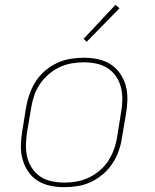

<svg xmlns="http://www.w3.org/2000/svg" viewBox="-20 -767 640 795"><path d="M246 8Q216 8 187.5 2Q159 -4 135.5 -19Q112 -34 96.5 -57Q81 -80 73.5 -107Q66 -134 66.5 -164Q67 -194 72 -223L88 -323Q93 -351 102.5 -378Q112 -405 128 -430Q144 -455 167 -474.5Q190 -494 217 -506.5Q244 -519 272 -523.5Q300 -528 327 -528Q357 -528 385.5 -522Q414 -516 437.5 -501Q461 -486 477 -463Q493 -440 500.5 -413Q508 -386 507.5 -356Q507 -326 502 -297L485 -197Q481 -169 471.5 -142Q462 -115 445.5 -90Q429 -65 406 -45.5Q383 -26 356.5 -13.5Q330 -1 301.5 3.5Q273 8 246 8ZM247 -11Q272 -11 297.5 -15.5Q323 -20 347.5 -31.5Q372 -43 393 -61Q414 -79 428.5 -101.5Q443 -124 452 -149Q461 -174 465 -200L481 -300Q486 -326 486.5 -353Q487 -380 481 -404.5Q475 -429 461 -450Q447 -471 426 -484.5Q405 -498 379.5 -503.5Q354 -509 327 -509Q302 -509 276 -504.5Q250 -500 226 -488.5Q202 -477 181 -459Q160 -441 145 -418.5Q130 -396 121.5 -371Q113 -346 109 -320L92 -220Q88 -194 87.5 -167Q87 -140 93 -115.5Q99 -91 113 -70Q127 -49 147.5 -35.5Q168 -22 194 -16.5Q220 -11 247 -11ZM339 -594 326 -606 458 -747 475 -733Z"/></svg>

Font: Iosevka Thin Extended Oblique
Style: Regular
Weight: 100
Width: 7
Italic angle: -9°
Monospace: yes
Designer: Belleve Invis
Foundry: Belleve Invis
Version: Version 32.5.0; ttfautohint (v1.8.4)